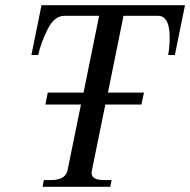

<svg xmlns="http://www.w3.org/2000/svg" viewBox="-20 -720 733 740"><path d="M693 -700 654 -508H628Q634 -538 634 -575Q634 -659 589 -659H456L396 -363H535L525 -317H386L334 -62Q333 -59 333 -53Q333 -26 382 -26H410L405 0H144L149 -26H176Q231 -26 240 -62L292 -317H155L164 -363H302L362 -659H228Q190 -659 164.5 -609Q139 -559 127 -508H101L140 -700Z"/></svg>

Font: Taviraj
Style: Italic
Weight: 400
Italic angle: -12°
Designer: Katatrad Team
Foundry: CadsonDemak
Version: Version 1.001